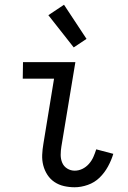

<svg xmlns="http://www.w3.org/2000/svg" viewBox="-20 -782 540 810"><path d="M295 8Q272 8 250 3Q228 -2 210 -14Q192 -26 180 -44.5Q168 -63 162.5 -84.5Q157 -106 158 -129Q159 -152 163 -175L208 -450H76L77 -520H298L239 -164Q236 -146 236 -128.5Q236 -111 242.5 -95.5Q249 -80 263.5 -71Q278 -62 295 -62Q312 -62 327.5 -69.5Q343 -77 355 -90.5Q367 -104 374 -120Q381 -136 386 -152L458 -133Q450 -106 435.5 -79.5Q421 -53 400 -32.5Q379 -12 350.5 -2Q322 8 295 8ZM291 -582 184 -718 250 -762 345 -618Z"/></svg>

Font: Iosevka Web
Style: Italic
Weight: 400
Italic angle: -9°
Monospace: yes
Designer: Belleve Invis
Foundry: Belleve Invis
Version: Version 28.0.3; ttfautohint (v1.8.3)